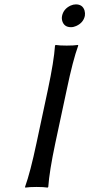

<svg xmlns="http://www.w3.org/2000/svg" viewBox="-20 -853 408 876"><path d="M263.2 -780.8Q270 -812.5 302.2 -827.6Q314.5 -833 326.2 -833Q356.9 -833 365.7 -805.2Q369.1 -793 367.2 -780.8Q360.4 -749 327.6 -734.4Q315.9 -729 303.7 -729Q272.9 -729 264.2 -756.8Q260.7 -768.6 263.2 -780.8ZM198.7 -444.8Q226.1 -573.7 231 -645L233.9 -647.9Q251.5 -645 284.2 -645Q316.9 -645 335.9 -647.9L336.9 -645Q312.5 -578.1 284.7 -444.8L232.4 -200.2Q205.1 -71.3 200.2 0L197.3 2.9Q179.7 0 147 0Q114.3 0 95.2 2.9L94.2 0Q118.7 -68.4 146.5 -200.2Z"/></svg>

Font: Linux Biolinum Slanted O
Style: Slanted
Weight: 400
Designer: Philipp H. Poll
Foundry: Philipp H. Poll
Version: Version 1.0.4